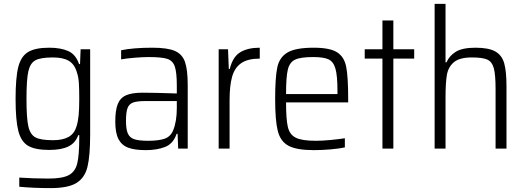

<svg xmlns="http://www.w3.org/2000/svg" viewBox="-20 -763 2700 986"><path d="M79 196V149Q154 154 229 154Q300 154 333 136.5Q366 119 376.5 77Q387 35 387 -55V-69H382Q367 -28 330.5 -10.5Q294 7 233 7Q160 7 124 -14.5Q88 -36 74 -91Q60 -146 60 -255Q60 -365 74 -419.5Q88 -474 124.5 -496Q161 -518 233 -518Q291 -518 330 -501Q369 -484 386 -434H391L394 -510H443V-73Q443 38 429 94.5Q415 151 372 177Q329 203 239 203Q151 203 79 196ZM373 -114Q381 -140 384 -172.5Q387 -205 387 -255Q387 -306 385 -337Q383 -368 375 -391Q363 -433 333.5 -450.5Q304 -468 252 -468Q189 -468 162 -453.5Q135 -439 125.5 -396.5Q116 -354 116 -255Q116 -157 125.5 -114.5Q135 -72 162 -57.5Q189 -43 252 -43Q303 -43 332.5 -60Q362 -77 373 -114Z M572 -139Q572 -196 584.5 -228Q597 -260 627 -273.5Q657 -287 712 -287Q770 -287 888 -283V-323Q888 -392 877.5 -422Q867 -452 838 -461Q809 -470 743 -470Q714 -470 671 -466.5Q628 -463 602 -458V-505Q665 -518 762 -518Q840 -518 878 -501.5Q916 -485 930 -445Q944 -405 944 -326V0H895L892 -76H887Q870 -25 828 -8.5Q786 8 729 8Q672 8 638.5 -4.5Q605 -17 588.5 -48.5Q572 -80 572 -139ZM869 -93Q888 -139 888 -208V-244H726Q684 -244 663.5 -236.5Q643 -229 635 -208Q627 -187 627 -142Q627 -99 636.5 -77.5Q646 -56 669.5 -48Q693 -40 742 -40Q792 -40 823.5 -50Q855 -60 869 -93Z M1151 -510 1155 -409H1160Q1175 -471 1213.5 -494.5Q1252 -518 1314 -518V-462Q1252 -462 1218.5 -438.5Q1185 -415 1172 -369Q1159 -323 1159 -248V0H1103V-510Z M1768 -237H1449Q1449 -149 1458.5 -110Q1468 -71 1499.5 -55.5Q1531 -40 1602 -40Q1635 -40 1676.5 -44Q1718 -48 1751 -53V-6Q1724 0 1679 4Q1634 8 1592 8Q1503 8 1461.5 -14.5Q1420 -37 1406.5 -90.5Q1393 -144 1393 -254Q1393 -365 1404 -417Q1415 -469 1456.5 -493.5Q1498 -518 1591 -518Q1674 -518 1711 -494.5Q1748 -471 1758 -419.5Q1768 -368 1768 -256ZM1449 -280H1713V-296Q1713 -375 1702.5 -411Q1692 -447 1666.5 -458.5Q1641 -470 1588 -470Q1523 -470 1495 -456.5Q1467 -443 1458 -405Q1449 -367 1449 -280Z M1944 -462H1853V-510H1944V-658H2000V-510H2107V-462H2000V0H1944Z M2268 -743V-443H2273Q2287 -476 2320.5 -497Q2354 -518 2422 -518Q2490 -518 2524 -498.5Q2558 -479 2569.5 -437.5Q2581 -396 2581 -320V0H2525V-305Q2525 -379 2516 -412.5Q2507 -446 2482.5 -457Q2458 -468 2403 -468Q2340 -468 2311 -443.5Q2282 -419 2275 -378.5Q2268 -338 2268 -264V0H2212V-743Z"/></svg>

Font: Saira SemiCondensed Light
Style: Regular
Weight: 300
Width: 4
Designer: Hector Gatti with collaboration of the Omnibus-Type team
Foundry: Omnibus-Type
Version: Version 0.072; ttfautohint (v1.8)